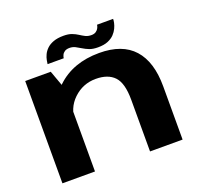

<svg xmlns="http://www.w3.org/2000/svg" viewBox="-128 -893 1089 1039"><g transform="rotate(-20 416.0 -374.0)"><path d="M60.5 0H248V-477L207.5 -589H60.5ZM565 0H752.5V-307Q752.5 -448 686.5 -521.5Q620.5 -595 488 -595Q336 -595 242.5 -505.8Q149 -416.5 149 -340.5L240 -287.5Q240 -366.5 294 -418Q348 -469.5 422.5 -469.5Q493 -469.5 529 -431.5Q565 -393.5 565 -298ZM493.5 -625.5Q528.5 -625.5 551.2 -635Q574 -644.5 588 -659.2Q602 -674 609.5 -690Q617 -706 620 -720.2Q623 -734.5 622.5 -742.5H530Q529.5 -735 524.8 -724.8Q520 -714.5 509.5 -707.2Q499 -700 483 -700Q463.5 -700 449 -707.2Q434.5 -714.5 419.8 -724.2Q405 -734 386 -741.2Q367 -748.5 338.5 -748.5Q303.5 -748.5 279.5 -739.5Q255.5 -730.5 241 -716.2Q226.5 -702 219 -685.8Q211.5 -669.5 209 -655.5Q206.5 -641.5 205.5 -633.5H298.5Q299 -641 303.5 -651.2Q308 -661.5 318.5 -668.5Q329 -675.5 346.5 -675.5Q364.5 -675.5 379.2 -668Q394 -660.5 409.5 -650.8Q425 -641 444.8 -633.2Q464.5 -625.5 493.5 -625.5Z"/></g></svg>

Font: Anybody Expanded
Style: Bold
Weight: 700
Width: 7
Designer: Tyler Finck
Foundry: Etcetera Type Company
Version: Version 1.113;gftools[0.9.25]